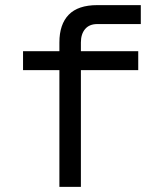

<svg xmlns="http://www.w3.org/2000/svg" viewBox="-20 -730 640 750"><path d="M212 0V-456H70V-530H212V-564Q212 -635 248.5 -672.5Q285 -710 360 -710H530V-636H360Q329 -636 312.5 -616.5Q296 -597 296 -564V-530H520V-456H296V0Z"/></svg>

Font: Geist Mono
Style: Regular
Weight: 400
Monospace: yes
Designer: Basement.studio, Andrés Briganti, Mateo Zaragoza
Foundry: Basement.studio, Vercel, Andrés Briganti, Guido Ferreyra, Mateo Zaragoza
Version: Version 1.500; ttfautohint (v1.8.4.7-5d5b)